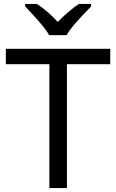

<svg xmlns="http://www.w3.org/2000/svg" viewBox="-20 -964 596 984"><path d="M323 0H233V-635H10V-714H545V-635H323ZM232 -784Q219 -807 197 -833.5Q175 -860 151 -886Q127 -912 109 -931V-944H169Q195 -927 223 -903Q251 -879 276 -852Q303 -879 331 -903Q359 -927 385 -944H447V-931Q428 -912 403.5 -886Q379 -860 356.5 -833.5Q334 -807 322 -784Z"/></svg>

Font: Noto Sans Lao Looped
Style: Regular
Weight: 400
Designer: Mark Frömberg, Ben Mitchell
Foundry: The Fontpad Ltd
Version: Version 1.001